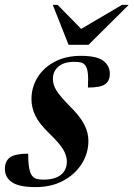

<svg xmlns="http://www.w3.org/2000/svg" viewBox="-37 -752 546 784"><path d="M78 -124.5Q78 -55.5 93.5 -35Q101 -25 112.2 -21.8Q123.5 -18.5 139.5 -18.5Q187 -18.5 211.5 -38Q236 -57.5 236 -93Q236 -115.5 221.5 -140.8Q207 -166 165 -206.5Q123 -247 107.2 -279.8Q91.5 -312.5 91.5 -347Q91.5 -396 116.5 -436.2Q141.5 -476.5 186.8 -500.2Q232 -524 293 -524Q359 -524 385.2 -503.5Q411.5 -483 411.5 -451Q411.5 -421.5 392.2 -408Q373 -394.5 322 -394.5Q324 -434 321.5 -454.2Q319 -474.5 312 -484Q305.5 -493.5 294.8 -496.5Q284 -499.5 267 -499.5Q224.5 -499.5 201.8 -480.5Q179 -461.5 179 -429Q179 -406.5 193 -383.2Q207 -360 248.5 -318Q290.5 -276.5 307.2 -243.2Q324 -210 324 -177Q324 -126.5 297 -83.5Q270 -40.5 221.5 -14.2Q173 12 108.5 12Q40.5 12 11.8 -8Q-17 -28 -17 -61.5Q-17 -94.5 4.2 -109.5Q25.5 -124.5 78 -124.5ZM488.5 -732 324.5 -569H243L178.5 -732H198.5L294.5 -634L461 -732Z"/></svg>

Font: Newsreader 72pt SemiBold
Style: Italic
Weight: 600
Italic angle: -17°
Designer: Hugues Gentile
Foundry: Production Type
Version: Version 1.003; ttfautohint (v1.8.3)